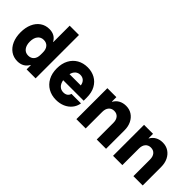

<svg xmlns="http://www.w3.org/2000/svg" viewBox="59 -1440 2191 2191"><g transform="rotate(45 1154.0 -345.0)"><path d="M239.2 10Q177.5 10 130.4 -22.9Q83.3 -55.8 57.5 -114.6Q31.7 -173.3 31.7 -250Q31.7 -327.5 57.5 -386.2Q83.3 -445 130.4 -477.5Q177.5 -510 239.2 -510Q331.7 -510 371.7 -435.8H375V-700H525V0H380V-68.3H376.7Q333.3 10 239.2 10ZM280.8 -123.3Q325 -123.3 350 -152.1Q375 -180.8 375 -231.7V-268.3Q375 -319.2 350 -347.9Q325 -376.7 280.8 -376.7Q235 -376.7 208.3 -342.5Q181.7 -308.3 181.7 -250Q181.7 -191.7 208.3 -157.5Q235 -123.3 280.8 -123.3Z M862.5 10Q790 10 734.2 -22.1Q678.3 -54.2 646.7 -112.9Q615 -171.7 615 -251.7Q615 -330.8 645.8 -388.8Q676.7 -446.7 731.2 -478.3Q785.8 -510 857.5 -510Q924.2 -510 977.5 -480.8Q1030.8 -451.7 1062.1 -395Q1093.3 -338.3 1093.3 -256.7V-207.5H762.5Q770.8 -160 797.1 -135Q823.3 -110 861.7 -110Q893.3 -110 912.9 -124.2Q932.5 -138.3 940 -164.2H1093.3Q1084.2 -110 1051.7 -70.8Q1019.2 -31.7 970.4 -10.8Q921.7 10 862.5 10ZM765 -307.5H946.7Q940 -349.2 916.2 -369.6Q892.5 -390 858.3 -390Q824.2 -390 799.6 -369.2Q775 -348.3 765 -307.5Z M1183.3 0V-500H1328.3V-428.3H1331.7Q1353.3 -467.5 1390.8 -488.3Q1428.3 -509.2 1478.3 -509.2Q1532.5 -509.2 1573.8 -482.1Q1615 -455 1638.3 -407.5Q1661.7 -360 1661.7 -297.5V0H1511.7V-267.5Q1511.7 -316.7 1487.9 -344.6Q1464.2 -372.5 1422.5 -372.5Q1381.7 -372.5 1357.5 -344.6Q1333.3 -316.7 1333.3 -267.5V0Z M1775 0V-500H1920V-428.3H1923.3Q1945 -467.5 1982.5 -488.3Q2020 -509.2 2070 -509.2Q2124.2 -509.2 2165.4 -482.1Q2206.7 -455 2230 -407.5Q2253.3 -360 2253.3 -297.5V0H2103.3V-267.5Q2103.3 -316.7 2079.6 -344.6Q2055.8 -372.5 2014.2 -372.5Q1973.3 -372.5 1949.2 -344.6Q1925 -316.7 1925 -267.5V0Z"/></g></svg>

Font: Funnel Sans Light ExtraBold
Style: Regular
Weight: 800
Version: Version 1.000